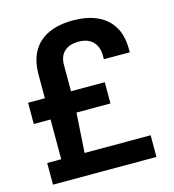

<svg xmlns="http://www.w3.org/2000/svg" viewBox="-105 -786 790 873"><g transform="rotate(-15 290.0 -349.0)"><path d="M37 0V-102H103V-289H24V-389H103V-499Q103 -566 128.5 -610Q154 -654 202 -676Q250 -698 317 -698Q382 -698 429.5 -677Q477 -656 503.5 -613.5Q530 -571 530 -504V-491H408V-508Q408 -537 397 -557Q386 -577 366 -587.5Q346 -598 317 -598Q288 -598 267.5 -588Q247 -578 236.5 -559Q226 -540 226 -513V-389H385V-289H225L213 -102H524V0Z"/></g></svg>

Font: Archivo SemiBold SemiBold
Style: Regular
Weight: 600
Version: Version 2.001